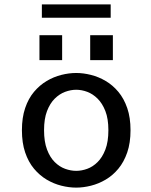

<svg xmlns="http://www.w3.org/2000/svg" viewBox="-20 -845 690 876"><path d="M327.5 11Q294.5 11 259.8 2.2Q225 -6.5 193 -25.5Q161 -44.5 135.2 -75.2Q109.5 -106 94.8 -149.5Q80 -193 80 -251Q80 -308.5 94.8 -352Q109.5 -395.5 135.2 -426Q161 -456.5 193 -475.5Q225 -494.5 259.8 -503.2Q294.5 -512 327.5 -512Q360.5 -512 395.2 -503.2Q430 -494.5 462.2 -475.5Q494.5 -456.5 520 -426Q545.5 -395.5 560.5 -352Q575.5 -308.5 575.5 -251Q575.5 -193 560.5 -149.5Q545.5 -106 520 -75.2Q494.5 -44.5 462.2 -25.5Q430 -6.5 395.2 2.2Q360.5 11 327.5 11ZM327.5 -65.5Q352.5 -65.5 378 -74.8Q403.5 -84 425.2 -105.5Q447 -127 460.8 -162.8Q474.5 -198.5 474.5 -251Q474.5 -303 460.8 -338.2Q447 -373.5 425.2 -395Q403.5 -416.5 378 -426Q352.5 -435.5 327.5 -435.5Q303 -435.5 277.2 -426Q251.5 -416.5 229.8 -395Q208 -373.5 194.5 -338.2Q181 -303 181 -251Q181 -198.5 194.5 -162.8Q208 -127 229.8 -105.5Q251.5 -84 277.2 -74.8Q303 -65.5 327.5 -65.5ZM160 -684.5H263.5V-570.5H160ZM391.5 -684.5H495V-570.5H391.5ZM171 -764V-825H485V-764Z"/></svg>

Font: Trispace Thin
Style: Regular
Weight: 400
Version: Version 1.210